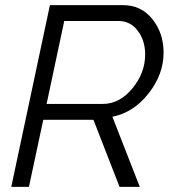

<svg xmlns="http://www.w3.org/2000/svg" viewBox="-20 -730 668 750"><path d="M24 0 175 -710H460Q532 -710 575.5 -655Q619 -600 619 -525Q619 -439 560 -364.5Q501 -290 419 -274L526 0H447L345 -262H149L93 0ZM381 -324Q447 -324 497 -384.5Q547 -445 547 -517Q547 -572 518 -610Q489 -648 443 -648H231L162 -324Z"/></svg>

Font: Raleway-v4020
Style: Italic
Weight: 400
Italic angle: -12°
Designer: Matt McInerney, Pablo Impallari, Rodrigo Fuenzalida
Foundry: Matt McInerney, Pablo Impallari, Rodrigo Fuenzalida
Version: Version 4.020;PS 004.020;hotconv 1.0.88;makeotf.lib2.5.64775